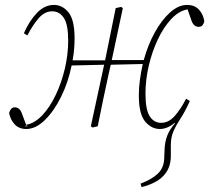

<svg xmlns="http://www.w3.org/2000/svg" viewBox="-20 -513 850 780"><path d="M79 0H93L87 -4V-3ZM629 11Q595 11 569.5 -19.5Q544 -50 544 -125Q544 -157 548.5 -189.5Q553 -222 560 -253L430 -250L422 -215Q410 -162 399 -108Q388 -54 377 0L356 5L349 0L403 -250L271 -247Q257 -178 228 -119.5Q199 -61 162 -25Q125 11 87 11Q57 11 39.5 -8Q22 -27 17 -54Q19 -62 24.5 -69.5Q30 -77 40 -77Q60 -77 69 -52L86 -6Q121 -12 152 -45Q183 -78 206.5 -127.5Q230 -177 243.5 -234.5Q257 -292 257 -349Q257 -413 239.5 -440Q222 -467 192 -467Q162 -467 138 -440Q114 -413 91 -369L77 -378Q99 -428 130 -460.5Q161 -493 199 -493Q234 -493 258.5 -462.5Q283 -432 283 -357Q283 -335 281 -312.5Q279 -290 275 -268H407Q418 -321 428.5 -374Q439 -427 450 -480L472 -485L479 -480L434 -269H564Q581 -331 609 -381.5Q637 -432 671 -462.5Q705 -493 740 -493Q771 -493 788.5 -473.5Q806 -454 810 -427Q809 -419 803.5 -411.5Q798 -404 787 -404Q767 -404 758 -429L742 -475Q707 -469 676 -436Q645 -403 621.5 -353.5Q598 -304 584.5 -246.5Q571 -189 571 -133Q571 -68 588 -41Q605 -14 635 -14Q665 -14 689.5 -41.5Q714 -69 736 -112L751 -103Q751 -103 751 -102.5Q751 -102 751 -102Q732 -60 714 -32.5Q696 -5 685 19.5Q674 44 674 77V121Q674 218 555 247L551 233Q596 216 620.5 193Q645 170 647 133L649 86Q651 60 660 36.5Q669 13 691 -12L690 -14Q660 11 629 11Z"/></svg>

Font: Source Serif 4 SmText ExtraLight
Style: Italic
Weight: 200
Italic angle: -12°
Designer: Frank Grießhammer
Foundry: Adobe
Version: Version 4.005;hotconv 1.1.0;makeotfexe 2.6.0